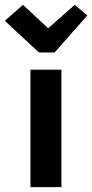

<svg xmlns="http://www.w3.org/2000/svg" viewBox="-54 -774 381 794"><path d="M107 -557 -34 -688 41 -754 145 -657 255 -754 307 -710 172 -557ZM72 0V-486H200V0Z"/></svg>

Font: Cantarell
Style: Bold
Weight: 700
Designer: Dave Crossland, Nikolaus Waxweiler, Florian Fecher, Jacques Le Bailly, Eben Sorkin, Alexei Vanyashin, Alexios Zavras, Em
Version: Version 0.303